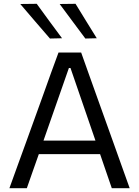

<svg xmlns="http://www.w3.org/2000/svg" viewBox="-20 -989 730 1009"><path d="M29.5 0Q50.5 -57.5 73.2 -121Q96 -184.5 117 -241.5L205.5 -486.5Q229 -552.5 248.2 -605.8Q267.5 -659 287.5 -713H406.5Q426 -657.5 445 -604.8Q464 -552 487.5 -486L575.5 -240.5Q596.5 -181.5 618.8 -119.2Q641 -57 661.5 0H567.5Q552.5 -43.5 536.8 -89.2Q521 -135 506 -179H184Q168 -134.5 152.2 -89Q136.5 -43.5 121 0ZM211 -257Q210 -253.5 208.5 -250H481.5L480.5 -253.5L350.5 -631.5H342ZM242.5 -786.5Q204 -831 165.2 -876Q126.5 -921 86.5 -968L173 -969Q205.5 -924 239 -878.5Q272.5 -833 306 -788ZM428.5 -786.5Q395.5 -831 361.8 -876Q328 -921 293.5 -968L377 -969Q404.5 -924 432.2 -879Q460 -834 488.5 -788Z"/></svg>

Font: Commissioner
Style: Regular
Weight: 400
Designer: Kostas Bartsokas
Foundry: Kostas Bartsokas
Version: Version 1.000; ttfautohint (v1.8.3)